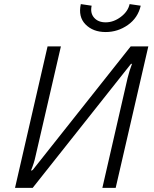

<svg xmlns="http://www.w3.org/2000/svg" viewBox="-20 -916 749 936"><path d="M495.1 -759.8Q433.6 -759.8 397 -796.9Q360.4 -834 374 -896L426.8 -888.2Q418.9 -852.5 438.7 -829.8Q458.5 -807.1 495.1 -807.1Q533.7 -807.1 568.8 -833.5Q604 -859.9 611.8 -896L666 -888.2Q652.3 -828.6 603.3 -794.2Q554.2 -759.8 495.1 -759.8ZM53.2 0 211.9 -689.9H276.9L152.8 -152.8Q147 -123.5 130.9 -84L139.2 -86.9L617.2 -689.9H703.1L543.9 0H479L602.1 -536.1Q610.4 -570.3 624 -606L617.2 -603L139.2 0Z"/></svg>

Font: HK Grotesk Light Italic
Style: Regular
Weight: 300
Italic angle: -13°
Designer: Alfredo Marco Pradil and Stefan Peev
Foundry: Hanken Design Co.
Version: Version 1.000;PS 001.000;hotconv 1.0.88;makeotf.lib2.5.64775